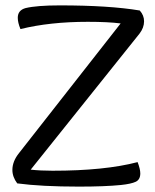

<svg xmlns="http://www.w3.org/2000/svg" viewBox="-20 -687 575 713"><path d="M499 -648Q515 -630 515 -608Q515 -584 498 -562L94 -57Q130 -53 175 -53Q369 -53 491 -85Q501 -59 501 -43Q501 -20 484 -12Q467 -4 429 0Q369 6 273 6Q134 6 44 -6Q26 -30 26 -56Q26 -88 51 -119L428 -600Q381 -606 306 -606Q165 -606 56 -579Q46 -603 46 -621Q46 -649 75 -657Q117 -667 202 -667Q386 -667 499 -648Z"/></svg>

Font: Overlock SC
Style: Regular
Weight: 400
Designer: Dario Muhafara
Foundry: Dario Manuel Muhafara
Version: Version 1.001